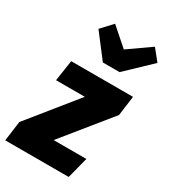

<svg xmlns="http://www.w3.org/2000/svg" viewBox="-229 -912 886 1006"><g transform="rotate(30 214.0 -408.5)"><path d="M420 -413 189 -128H387L354 0H-30L-14 -120L217 -406H43L62 -532H436ZM458 -750 310 -609H209L101 -750L163 -817L270 -723L404 -817Z"/></g></svg>

Font: Fira Sans Condensed ExtraBold
Style: Italic
Weight: 800
Width: 3
Italic angle: -8°
Designer: bBox Type GmbH & Carrois Corporate GbR & Edenspiekermann AG
Foundry: bBox Type GmbH & Carrois Corporate GbR & Edenspiekermann AG
Version: Version 4.301